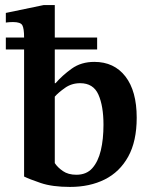

<svg xmlns="http://www.w3.org/2000/svg" viewBox="-20 -726 593 757"><path d="M256 11Q186 11 140.5 -4.5Q95 -20 75 -30V-531H3V-578H75Q75 -614 68 -626.5Q61 -639 32 -639Q19 -639 11 -638Q3 -637 3 -637V-675L152 -706H196V-578H363V-531H196V-398H199Q226 -429 263 -455.5Q300 -482 352 -482Q430 -482 474.5 -424.5Q519 -367 519 -262Q519 -169 485.5 -108.5Q452 -48 393 -18.5Q334 11 256 11ZM281 -37Q321 -37 344 -63Q367 -89 377.5 -133Q388 -177 388 -234Q388 -308 368 -353Q348 -398 296 -398Q262 -398 235.5 -379Q209 -360 196 -345V-83Q207 -66 228 -51.5Q249 -37 281 -37Z"/></svg>

Font: STIX Two Text SemiBold
Style: Regular
Weight: 600
Designer: Ross Mills, John Hudson & Paul Hanslow, Tiro Typeworks Ltd; with prior portions MicroPress Inc., and Coen Hoffman.
Foundry: Tiro Typeworks Ltd
Version: Version 2.13 b171